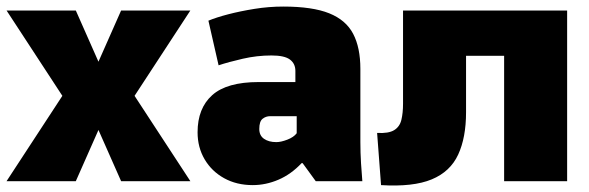

<svg xmlns="http://www.w3.org/2000/svg" viewBox="-22 -552 1794 585"><path d="M209 0H-2L168 -260L-2 -520H209L278 -364L347 -520H558L388 -260L558 0H347L278 -156Z M748 12Q699 12 661 -9Q623 -30 601.5 -66.5Q580 -103 580 -149Q580 -222 624.5 -262Q669 -302 766 -302H878V-336Q878 -358 861.5 -370.5Q845 -383 805 -383Q761 -383 717.5 -373Q674 -363 644 -353L613 -489Q637 -499 673.5 -508.5Q710 -518 753.5 -525Q797 -532 841 -532Q930 -532 981 -511.5Q1032 -491 1054 -449Q1076 -407 1076 -342V-119Q1076 -87 1078 -54.5Q1080 -22 1082 0H940L900 -55H897Q865 -21 826.5 -4.5Q788 12 748 12ZM820 -119Q834 -119 853.5 -126.5Q873 -134 882 -146V-198H801Q788 -198 778 -190Q768 -182 768 -159Q768 -139 782.5 -129Q797 -119 820 -119Z M1139 12 1127 -147Q1162 -145 1179 -155.5Q1196 -166 1201 -187Q1206 -208 1206 -236V-520H1706V0H1514V-382H1398V-210Q1398 -133 1374 -81Q1350 -29 1293.5 -5.5Q1237 18 1139 12Z"/></svg>

Font: Murecho Black
Style: Regular
Weight: 900
Designer: Neil Summerour
Foundry: Positype
Version: Version 1.010; ttfautohint (v1.8.3)